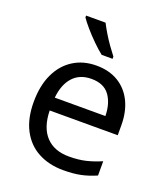

<svg xmlns="http://www.w3.org/2000/svg" viewBox="-141 -865 847 973"><g transform="rotate(20 282.0 -378.0)"><path d="M292 -546Q361 -546 410.5 -516Q460 -486 486.5 -431.5Q513 -377 513 -304V-251H146Q148 -160 192.5 -112.5Q237 -65 317 -65Q368 -65 407.5 -74.5Q447 -84 489 -102V-25Q448 -7 408 1.5Q368 10 313 10Q237 10 178.5 -21Q120 -52 87.5 -113.5Q55 -175 55 -264Q55 -352 84.5 -415Q114 -478 167.5 -512Q221 -546 292 -546ZM291 -474Q228 -474 191.5 -433.5Q155 -393 148 -321H421Q420 -389 389 -431.5Q358 -474 291 -474ZM260 -766Q271 -744 287.5 -716.5Q304 -689 322.5 -663Q341 -637 356 -618V-606H297Q274 -624 245 -652.5Q216 -681 191.5 -709.5Q167 -738 155 -756V-766Z"/></g></svg>

Font: Noto Sans Myanmar UI
Style: Regular
Weight: 400
Designer: Monotype Design Team
Foundry: Monotype Imaging Inc.
Version: Version 2.103; ttfautohint (v1.8.4.7-5d5b)